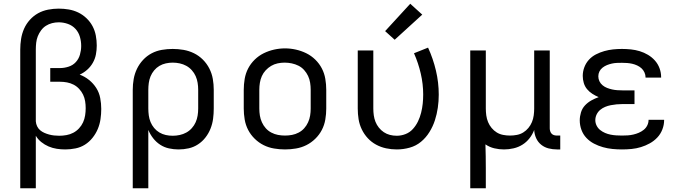

<svg xmlns="http://www.w3.org/2000/svg" viewBox="-20 -789 3640 1024"><path d="M88 215V-525Q88 -553 92.5 -581.5Q97 -610 108.5 -636Q120 -662 139.5 -683.5Q159 -705 183.5 -718.5Q208 -732 236.5 -737.5Q265 -743 293 -743Q320 -743 346.5 -738.5Q373 -734 397 -722.5Q421 -711 441 -692Q461 -673 473.5 -649.5Q486 -626 491 -599.5Q496 -573 496 -546Q496 -522 491.5 -498.5Q487 -475 475 -454Q463 -433 445 -417Q427 -401 405 -391Q432 -381 455 -362.5Q478 -344 493.5 -319.5Q509 -295 514.5 -266Q520 -237 520 -208Q520 -181 516 -153.5Q512 -126 501.5 -101Q491 -76 473.5 -54Q456 -32 433 -17.5Q410 -3 382.5 2.5Q355 8 328 8Q305 8 282.5 4.5Q260 1 239 -8Q218 -17 200 -31.5Q182 -46 171 -65V215ZM296 -65Q315 -65 334.5 -68.5Q354 -72 371 -81Q388 -90 401.5 -104.5Q415 -119 423 -136.5Q431 -154 434 -173.5Q437 -193 437 -212Q437 -231 434 -249.5Q431 -268 423 -284.5Q415 -301 402 -315Q389 -329 372.5 -337.5Q356 -346 337.5 -349.5Q319 -353 300 -353H248V-426H300Q323 -426 346 -433.5Q369 -441 384.5 -458Q400 -475 406.5 -498Q413 -521 413 -544Q413 -569 406 -593Q399 -617 382.5 -635Q366 -653 342 -661.5Q318 -670 293 -670Q275 -670 257.5 -665.5Q240 -661 225 -651.5Q210 -642 199 -627Q188 -612 181.5 -595.5Q175 -579 173 -561Q171 -543 171 -525V-146V-142Q172 -128 178 -115.5Q184 -103 194 -94.5Q204 -86 216.5 -80.5Q229 -75 242 -71.5Q255 -68 268.5 -66.5Q282 -65 296 -65Z M688 215V-310Q688 -339 693 -367.5Q698 -396 710.5 -422Q723 -448 743 -469.5Q763 -491 788.5 -504.5Q814 -518 843 -523Q872 -528 901 -528Q930 -528 959 -523Q988 -518 1014.5 -505Q1041 -492 1062 -471Q1083 -450 1096.5 -423.5Q1110 -397 1115 -368Q1120 -339 1120 -310V-210Q1120 -183 1116.5 -156Q1113 -129 1103 -103.5Q1093 -78 1076 -56Q1059 -34 1036 -19Q1013 -4 986.5 2Q960 8 932 8Q907 8 881.5 2.5Q856 -3 834.5 -17Q813 -31 797 -51.5Q781 -72 771 -96V215ZM901 -65Q920 -65 938.5 -69Q957 -73 973.5 -82Q990 -91 1003 -105.5Q1016 -120 1023.5 -137Q1031 -154 1034 -172.5Q1037 -191 1037 -210V-310Q1037 -329 1034 -347.5Q1031 -366 1023.5 -383Q1016 -400 1003 -414.5Q990 -429 973.5 -438Q957 -447 938.5 -451Q920 -455 901 -455Q883 -455 864.5 -451Q846 -447 830 -437.5Q814 -428 802 -413.5Q790 -399 783 -382Q776 -365 773.5 -346.5Q771 -328 771 -310V-210Q771 -192 773.5 -173.5Q776 -155 783 -138Q790 -121 802 -106.5Q814 -92 830 -82.5Q846 -73 864 -69Q882 -65 901 -65Z M1500 8Q1471 8 1441.5 3Q1412 -2 1386 -15Q1360 -28 1338.5 -49Q1317 -70 1303.5 -96Q1290 -122 1285 -151.5Q1280 -181 1280 -210V-310Q1280 -339 1285 -368.5Q1290 -398 1303.5 -424Q1317 -450 1338.5 -471Q1360 -492 1386.5 -505Q1413 -518 1442 -524.5Q1471 -531 1500 -531Q1529 -531 1558 -524.5Q1587 -518 1613.5 -505Q1640 -492 1661.5 -471Q1683 -450 1696.5 -424Q1710 -398 1715 -368.5Q1720 -339 1720 -310V-210Q1720 -181 1715 -151.5Q1710 -122 1696.5 -96Q1683 -70 1661.5 -49Q1640 -28 1614 -15Q1588 -2 1558.5 3Q1529 8 1500 8ZM1500 -66Q1519 -66 1537.5 -69.5Q1556 -73 1573 -82Q1590 -91 1602.5 -105Q1615 -119 1623 -136.5Q1631 -154 1634 -172.5Q1637 -191 1637 -210V-310Q1637 -329 1634 -348Q1631 -367 1623 -384Q1615 -401 1602 -415.5Q1589 -430 1572 -438.5Q1555 -447 1536 -451Q1517 -455 1498 -455Q1479 -455 1460.5 -451Q1442 -447 1426 -437.5Q1410 -428 1397 -414Q1384 -400 1376.5 -383Q1369 -366 1366 -347.5Q1363 -329 1363 -310V-210Q1363 -191 1366 -172.5Q1369 -154 1377 -136.5Q1385 -119 1397.5 -105Q1410 -91 1427 -82Q1444 -73 1462.5 -69.5Q1481 -66 1500 -66Z M2096 8Q2067 8 2039 2Q2011 -4 1986 -17.5Q1961 -31 1941.5 -52Q1922 -73 1909.5 -99Q1897 -125 1892.5 -153Q1888 -181 1888 -210V-520H1971V-210Q1971 -192 1973.5 -174Q1976 -156 1982.5 -139.5Q1989 -123 2000.5 -108.5Q2012 -94 2027 -84Q2042 -74 2059.5 -69.5Q2077 -65 2096 -65Q2120 -65 2143 -74Q2166 -83 2182.5 -101.5Q2199 -120 2209.5 -142Q2220 -164 2226 -188Q2232 -212 2234.5 -236Q2237 -260 2237 -285Q2237 -341 2224 -397Q2211 -453 2188 -505L2263 -535Q2290 -476 2305 -412.5Q2320 -349 2320 -284Q2320 -249 2315 -214.5Q2310 -180 2299.5 -147.5Q2289 -115 2270.5 -85Q2252 -55 2225.5 -33Q2199 -11 2165 -1.5Q2131 8 2096 8ZM2085 -577 2034 -623 2168 -769 2232 -711Z M2488 215V-520H2571V-210Q2571 -192 2573.5 -173.5Q2576 -155 2583 -138Q2590 -121 2602 -106.5Q2614 -92 2629.5 -82.5Q2645 -73 2663.5 -69.5Q2682 -66 2700 -66Q2718 -66 2736.5 -69.5Q2755 -73 2770.5 -82.5Q2786 -92 2798 -106.5Q2810 -121 2817 -138Q2824 -155 2826.5 -173.5Q2829 -192 2829 -210V-520H2912V-104Q2912 -97 2914.5 -89Q2917 -81 2922.5 -75.5Q2928 -70 2935.5 -68Q2943 -66 2951 -66H2968V8H2951Q2928 8 2906 2.5Q2884 -3 2866.5 -17Q2849 -31 2839.5 -52Q2830 -73 2829 -96Q2820 -72 2804 -51.5Q2788 -31 2766.5 -17.5Q2745 -4 2719.5 2Q2694 8 2668 8Q2642 8 2616.5 2Q2591 -4 2569 -19Q2570 13 2570.5 44.5Q2571 76 2571 107V215Z M3297 8Q3272 8 3246.5 5.5Q3221 3 3196 -4Q3171 -11 3148 -23Q3125 -35 3107.5 -53.5Q3090 -72 3081 -96.5Q3072 -121 3072 -147Q3072 -168 3078.5 -189.5Q3085 -211 3100 -227Q3115 -243 3134 -253.5Q3153 -264 3173 -271Q3156 -278 3139.5 -288.5Q3123 -299 3111 -313.5Q3099 -328 3093.5 -346.5Q3088 -365 3088 -384Q3088 -408 3096.5 -430.5Q3105 -453 3121 -470.5Q3137 -488 3158.5 -499Q3180 -510 3203 -516.5Q3226 -523 3249.5 -525.5Q3273 -528 3297 -528Q3321 -528 3345 -525.5Q3369 -523 3392 -516Q3415 -509 3436 -496.5Q3457 -484 3473 -466Q3489 -448 3497.5 -425Q3506 -402 3506 -378Q3506 -377 3506 -376.5Q3506 -376 3506 -375H3423Q3423 -375 3423 -375.5Q3423 -376 3423 -376Q3423 -390 3417 -403Q3411 -416 3401 -425Q3391 -434 3378 -440Q3365 -446 3351.5 -449Q3338 -452 3324.5 -453Q3311 -454 3297 -454Q3284 -454 3270.5 -453.5Q3257 -453 3243.5 -450Q3230 -447 3217.5 -442Q3205 -437 3194 -428.5Q3183 -420 3177 -408Q3171 -396 3171 -382Q3171 -368 3177 -355.5Q3183 -343 3194 -334Q3205 -325 3218 -320Q3231 -315 3244.5 -312Q3258 -309 3272 -308Q3286 -307 3300 -307H3364V-234H3300Q3284 -234 3268.5 -232.5Q3253 -231 3237.5 -228Q3222 -225 3207.5 -219Q3193 -213 3181 -203Q3169 -193 3162 -178.5Q3155 -164 3155 -148Q3155 -148 3155 -148Q3155 -148 3155 -148Q3155 -133 3162 -119Q3169 -105 3181 -95.5Q3193 -86 3207 -80Q3221 -74 3236 -71Q3251 -68 3266.5 -67Q3282 -66 3297 -66Q3313 -66 3328 -67Q3343 -68 3358 -71.5Q3373 -75 3387 -81Q3401 -87 3413 -96.5Q3425 -106 3432 -120Q3439 -134 3439 -150Q3439 -150 3439 -150Q3439 -150 3439 -150H3522Q3522 -149 3522 -149Q3522 -149 3522 -148Q3522 -123 3512.5 -98.5Q3503 -74 3485.5 -55.5Q3468 -37 3445.5 -24.5Q3423 -12 3398.5 -4.5Q3374 3 3348.5 5.5Q3323 8 3297 8Z"/></svg>

Font: Bmono
Style: Regular
Weight: 400
Monospace: yes
Designer: Belleve Invis
Foundry: Belleve Invis
Version: Version 11.2.2; ttfautohint (v1.8.2)